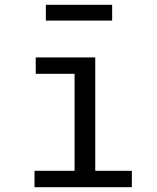

<svg xmlns="http://www.w3.org/2000/svg" viewBox="-20 -779 655 799"><path d="M376.4 -540V-68.2H528.7V0H123.6V-68.2H290.3V-471.8H128.7V-540ZM446.7 -693.3H170.8V-759H446.7Z"/></svg>

Font: FiraCode Nerd Font
Style: Regular
Weight: 400
Designer: Carrois Corporate, Edenspiekermann AG, Nikita Prokopov
Foundry: Carrois Corporate, Edenspiekermann AG, Nikita Prokopov
Version: Version 6.002;Nerd Fonts 2.1.0